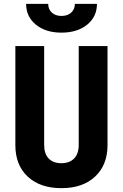

<svg xmlns="http://www.w3.org/2000/svg" viewBox="-20 -970 640 1000"><path d="M300 10Q189 10 124.5 -50Q60 -110 60 -214V-730H210V-215Q210 -169 233.5 -144.5Q257 -120 300 -120Q342 -120 366 -144.5Q390 -169 390 -215V-730H540V-214Q540 -111 475.5 -50.5Q411 10 300 10ZM300 -800Q218 -800 167 -841.5Q116 -883 116 -950H231Q231 -922 250 -904.5Q269 -887 300 -887Q332 -887 351 -904.5Q370 -922 370 -950H485Q485 -883 434 -841.5Q383 -800 300 -800Z"/></svg>

Font: NKDuy Mono ExtraBold
Style: Regular
Weight: 800
Monospace: yes
Designer: NKDuy
Foundry: NKDuy
Version: Version 2.251; ttfautohint (v1.8.4.7-5d5b)